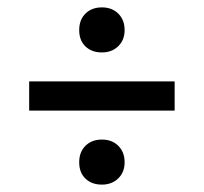

<svg xmlns="http://www.w3.org/2000/svg" viewBox="-20 -640 552 520"><path d="M194.5 -558.5Q194.5 -586.5 211.5 -603.2Q228.5 -620 256 -620Q283.5 -620 300.5 -603Q317.5 -586 317.5 -558.5Q317.5 -531.5 300.2 -514.8Q283 -498 256 -498Q228.5 -498 211.5 -514.2Q194.5 -530.5 194.5 -558.5ZM59 -340.5V-419.5H453V-340.5ZM194.5 -200.5Q194.5 -228.5 211.5 -245.2Q228.5 -262 256 -262Q283.5 -262 300.5 -245Q317.5 -228 317.5 -200.5Q317.5 -173.5 300.2 -156.8Q283 -140 256 -140Q228.5 -140 211.5 -156.2Q194.5 -172.5 194.5 -200.5Z"/></svg>

Font: Encode Sans Condensed Medium
Style: Regular
Weight: 500
Width: 3
Designer: Multiple Designers
Foundry: Impallari Type
Version: Version 2.000